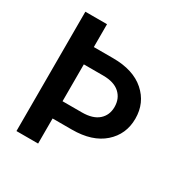

<svg xmlns="http://www.w3.org/2000/svg" viewBox="-165 -870 987 1013"><g transform="rotate(30 328.5 -363.5)"><path d="M68.8 -727.1H200.7V-587.9H318.4Q441.4 -587.9 510.5 -526.9Q579.6 -465.8 579.6 -370.1Q579.6 -274.4 510.5 -213.6Q441.4 -152.8 318.4 -152.8H200.7V0H68.8ZM200.7 -257.8H318.4Q384.8 -257.8 419.2 -288.1Q453.6 -318.4 453.6 -368.7Q453.6 -419.9 419.2 -451.2Q384.8 -482.4 318.4 -482.4H200.7Z"/></g></svg>

Font: Interop SemBd
Style: Regular
Weight: 600
Designer: Rasmus Andersson, Google, Jang Haemin
Foundry: jhaemin
Version: Version 1.007